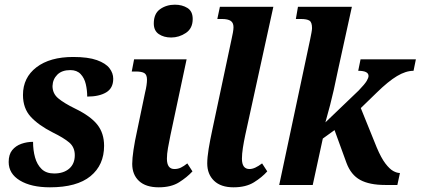

<svg xmlns="http://www.w3.org/2000/svg" viewBox="-20 -789 1794 819"><path d="M193 10Q113 10 65 -19Q17 -48 17 -98Q17 -130 32 -148.5Q47 -167 71 -175.5Q95 -184 121 -184Q121 -148 129.5 -117.5Q138 -87 157.5 -68Q177 -49 211 -49Q251 -49 275 -69.5Q299 -90 299 -127Q299 -161 275.5 -181Q252 -201 205 -224Q144 -255 111 -291Q78 -327 78 -384Q78 -458 135.5 -502Q193 -546 292 -546Q356 -546 393.5 -532.5Q431 -519 447 -498Q463 -477 463 -453Q463 -413 433 -395Q403 -377 352 -377Q352 -404 346 -430Q340 -456 324 -473Q308 -490 280 -490Q244 -490 224.5 -470.5Q205 -451 204 -422Q204 -390 228.5 -369.5Q253 -349 300 -326Q366 -294 395 -257.5Q424 -221 424 -167Q424 -85 366 -37.5Q308 10 193 10Z M710 -629Q679 -629 657.5 -643.5Q636 -658 636 -689Q636 -731 663 -750Q690 -769 726 -769Q757 -769 779.5 -755Q802 -741 802 -708Q802 -668 773 -648.5Q744 -629 710 -629ZM657 10Q602 10 573 -17Q544 -44 544 -90Q544 -113 549.5 -150Q555 -187 565 -232L599 -395Q603 -411 605 -425Q607 -439 607 -449Q607 -470 596 -477Q585 -484 559 -484H542L552 -536H776L707 -212Q701 -183 696.5 -157.5Q692 -132 692 -112Q692 -68 724 -68Q739 -68 751.5 -74Q764 -80 779 -92L801 -58Q778 -33 744 -11.5Q710 10 657 10Z M976 10Q922 10 893 -18Q864 -46 864 -92Q864 -117 870 -154Q876 -191 886 -237L968 -623Q971 -636 973.5 -650Q976 -664 976 -673Q976 -692 964 -700Q952 -708 927 -708H907L918 -760H1146L1026 -212Q1020 -184 1016 -158Q1012 -132 1012 -112Q1012 -68 1044 -68Q1056 -68 1069 -74Q1082 -80 1098 -92L1120 -58Q1098 -33 1063.5 -11.5Q1029 10 976 10Z M1623 0Q1556 0 1516.5 -21.5Q1477 -43 1458 -94L1407 -234L1357 -198L1314 0H1171L1303 -621Q1306 -635 1308.5 -649Q1311 -663 1311 -669Q1311 -694 1300 -701Q1289 -708 1263 -708H1242L1251 -760H1481L1422 -491Q1411 -438 1403.5 -404.5Q1396 -371 1388 -340.5Q1380 -310 1368 -267L1510 -403Q1536 -430 1544 -443.5Q1552 -457 1552 -465Q1552 -487 1508 -487L1518 -536H1754L1744 -487Q1711 -487 1673.5 -464.5Q1636 -442 1587 -394L1519 -328L1587 -160Q1606 -115 1624 -91.5Q1642 -68 1657.5 -59.5Q1673 -51 1686 -51L1675 0Z"/></svg>

Font: Noto Serif SemiCondensed
Style: Bold Italic
Weight: 700
Width: 4
Italic angle: -12°
Designer: Monotype Design Team
Foundry: Monotype Imaging Inc.
Version: Version 2.014